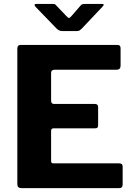

<svg xmlns="http://www.w3.org/2000/svg" viewBox="-20 -975 694 995"><path d="M69.8 -722.7Q69.8 -742 85.9 -742H590Q604.9 -742 604.9 -725V-634.9Q604.9 -613.6 584 -613.6H263.8Q244.8 -613.6 244.8 -597.5V-453.3Q244.8 -436.3 260.2 -436.3H471.5Q488.5 -436.3 488.5 -420.1V-324.2Q488.5 -318.1 485.2 -314.1Q482 -310.1 473.4 -310.1H258.8Q244.8 -310.1 244.8 -297.5V-140.9Q244.8 -128.4 255.9 -128.4H597.6Q615.6 -128.4 615.6 -112.8V-17.7Q615.6 -10.1 611.2 -5.1Q606.9 0 596.5 0H91.6Q69.8 0 69.8 -20.7V-722.7ZM398 -946.6Q402.7 -952.4 408.4 -953.6Q414 -954.7 421.6 -954.7H508.2Q525.5 -954.7 509.9 -939L402.6 -825.5Q398.2 -821.4 392.9 -817.7Q387.7 -814 378.1 -814H305.2Q293.2 -814 286.4 -817.5Q279.5 -821.1 273.1 -827.2L164.8 -939Q158.7 -945.9 159.2 -950.3Q159.7 -954.7 167.6 -954.7H248.7Q257.3 -954.7 261.6 -954.1Q265.9 -953.4 271.6 -946.6L322.2 -893.6Q333 -881.2 337.9 -881.9Q342.7 -882.6 351.9 -893.6Z"/></svg>

Font: Libre Franklin Thin
Style: Regular
Weight: 100
Designer: Pablo Impallari, Rodrigo Fuenzalida, Nhung Nguyen
Foundry: Impallari Type
Version: Version 3.000